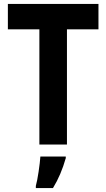

<svg xmlns="http://www.w3.org/2000/svg" viewBox="-20 -734 540 975"><path d="M320 0V-585H480V-714H20V-585H180V0ZM249 221Q290 154 314 69V61H185Q183 91 176 138Q169 185 162 210V221Z"/></svg>

Font: Noto Sans Mono UI Condensed ExtraBold
Style: Regular
Weight: 800
Width: 3
Designer: Monotype Design team
Foundry: Monotype Imaging Inc.
Version: 1.000